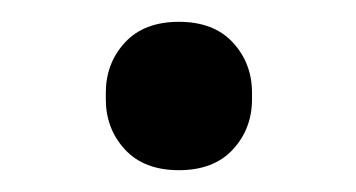

<svg xmlns="http://www.w3.org/2000/svg" viewBox="-20 -549 326 176"><path d="M144 -393Q112 -393 94.5 -412Q77 -431 77 -458V-464Q77 -491 94.5 -510Q112 -529 144 -529Q176 -529 193.5 -510Q211 -491 211 -464V-458Q211 -431 193.5 -412Q176 -393 144 -393Z"/></svg>

Font: IBM Plex Serif Text
Style: Regular
Weight: 450
Designer: Mike Abbink, Paul van der Laan, Pieter van Rosmalen
Foundry: Bold Monday
Version: Version 3.001